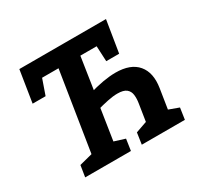

<svg xmlns="http://www.w3.org/2000/svg" viewBox="-149 -886 1105 1067"><g transform="rotate(-30 403.0 -352.0)"><path d="M109 0 120.6 -73 231 -101.3 201.2 -76.9 287.5 -622 311.9 -599.3H154.8L188.3 -627.5L144.1 -500.8H60.9L93.1 -704.3H649.1L616.2 -500.8H533.3L527.4 -622L554.8 -599.3H395.3L427.5 -622L389.1 -370.5L366.5 -388.5Q418.6 -404.4 464.1 -412.2Q509.7 -420 544.9 -420Q641.8 -420 685.9 -367.5Q730 -315.1 715.4 -222.6L692.2 -74.9L671.2 -105.4L759.6 -73L748.8 0H472.3L483.1 -73L575.2 -105.4L551.5 -74.2L572.2 -206.3Q577.1 -235.7 574.1 -260.3Q571.1 -284.8 553.4 -299.4Q535.6 -314 496.2 -314Q468.8 -314 433.5 -306.7Q398.2 -299.5 355.6 -287.3L378.6 -314.7L341.9 -76.9L323 -101.3L413.4 -73L402.6 0Z"/></g></svg>

Font: Bitter Thin
Style: Italic
Weight: 100
Italic angle: -9°
Designer: Sol Matas, and Bitter project Authors
Foundry: Sol Matas
Version: Version 2.002